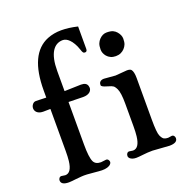

<svg xmlns="http://www.w3.org/2000/svg" viewBox="-149 -996 1109 1141"><g transform="rotate(-20 405.5 -425.5)"><path d="M43.9 0ZM94.7 7.3Q45.4 7.3 45.4 -22.5Q45.4 -30.3 50.5 -36.9Q55.7 -43.5 64 -43.5L88.4 -40Q128.4 -40 136.7 -112.3Q139.6 -137.7 139.6 -174.3V-440.4Q108.4 -439.5 93.5 -439.7Q78.6 -439.9 68.8 -444.1Q59.1 -448.2 53.7 -454.1Q43.9 -464.8 43.9 -478.5Q43.9 -492.2 52.7 -503.2Q61.5 -514.2 74.2 -514.2Q86.9 -514.2 94.7 -513.7L125.5 -512.7Q133.3 -512.7 139.6 -512.2V-556.6Q139.6 -788.6 271.5 -841.8Q312 -857.9 359.1 -857.9Q406.2 -857.9 461.9 -844.7V-703.1Q461.9 -685.5 448.2 -685.5Q441.4 -685.5 437.3 -689.2Q433.1 -692.9 426.5 -713.4Q419.9 -733.9 409.4 -752Q398.9 -770 388.2 -780.3Q368.7 -799.8 348.1 -799.8Q327.6 -799.8 310.8 -790.8Q293.9 -781.7 281.2 -762.2Q254.9 -720.7 254.9 -637.7V-511.2L359.4 -514.2Q394 -514.2 400.4 -490.2Q402.3 -483.9 402.3 -478.5Q402.3 -473.1 399.7 -466.3Q397 -459.5 390.6 -453.6Q375.5 -440.4 347.2 -440.4L254.9 -442.4V-174.3Q254.9 -91.8 268.6 -63.5Q280.3 -40 314 -40L347.7 -43.9Q356 -43.9 360.8 -37.1Q365.7 -30.3 365.7 -23.9Q365.7 -17.6 361.6 -12.2Q357.4 -6.8 350.1 -2.4Q327.6 10.7 282.2 5.9Q271 4.9 259.8 3.9Q203.6 -2.4 175.8 0Q147.9 2.4 136.2 3.7Q124.5 4.9 114.7 6.1Q105 7.3 94.7 7.3ZM557.6 -626Q540.5 -646.5 540.5 -669.9Q540.5 -693.4 546.1 -707.3Q551.8 -721.2 561.5 -731.4Q582.5 -753.4 608.4 -753.4Q634.3 -753.4 648.2 -746.8Q662.1 -740.2 670.9 -729.5Q689.5 -707.5 689.5 -685.1Q689.5 -662.6 684.1 -649.4Q678.7 -636.2 668.9 -625.7Q659.2 -615.2 645.3 -608.6Q631.3 -602.1 613 -602.1Q594.7 -602.1 580.8 -608.6Q566.9 -615.2 557.6 -626ZM730 7.3 625 0Q593.8 0 563.7 3.7Q533.7 7.3 520.8 7.3Q507.8 7.3 498.3 4.2Q488.8 1 483.4 -3.4Q474.1 -11.2 474.1 -20.8Q474.1 -30.3 479.2 -36.9Q484.4 -43.5 492.7 -43.5L516.6 -40Q557.1 -40 565.4 -112.3Q568.4 -137.7 568.4 -174.3V-317.9Q568.4 -387.2 555.7 -413.1Q551.8 -421.4 545.7 -429.9Q539.6 -438.5 526.4 -443.4Q513.2 -448.2 500 -451.9Q486.8 -455.6 477.3 -460.4Q467.8 -465.3 467.8 -471.9Q467.8 -478.5 469.2 -482.9Q470.7 -487.3 474.1 -491.2Q482.4 -500.5 499.5 -500.5L571.3 -494.6L645 -500.5Q665 -500.5 671.9 -492.7Q684.1 -478 684.1 -438V-174.3Q684.1 -92.3 693.8 -71Q703.6 -49.8 713.9 -44.9Q724.1 -40 738.8 -40L762.7 -43.5Q771.5 -43.5 776.4 -36.9Q781.2 -30.3 781.2 -22.5Q781.2 7.3 730 7.3Z"/></g></svg>

Font: Stoke
Style: Regular
Weight: 400
Designer: Nicole Fally
Foundry: Nicole Fally
Version: Version 1.002